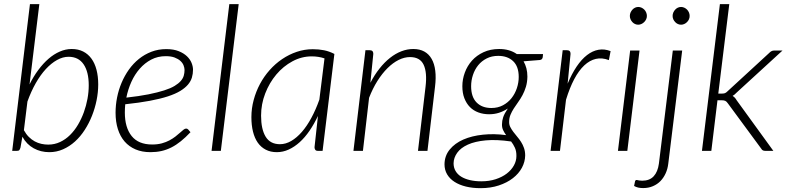

<svg xmlns="http://www.w3.org/2000/svg" viewBox="-20 -748 3903 952"><path d="M40.5 0 128.5 -727.5H175L126.5 -329.5Q146 -369 170 -401.2Q194 -433.5 220.5 -456.5Q247 -479.5 276.2 -492.2Q305.5 -505 335.5 -505Q368 -505 392.5 -492.5Q417 -480 433.5 -457.2Q450 -434.5 458.5 -402Q467 -369.5 467 -329.5Q467 -291 459 -251.2Q451 -211.5 436.2 -174.2Q421.5 -137 400.2 -104Q379 -71 352 -46.5Q325 -22 292.8 -7.8Q260.5 6.5 224.5 6.5Q182 6.5 147 -12.8Q112 -32 91 -70L81.5 -16Q79 -8 76 -4Q73 0 64 0ZM320 -466.5Q291.5 -466.5 262.8 -450.5Q234 -434.5 207.2 -405.5Q180.5 -376.5 157.2 -335.5Q134 -294.5 116 -244.5L98.5 -102.5Q109 -83 122.8 -69.2Q136.5 -55.5 152.2 -47Q168 -38.5 184.8 -34.8Q201.5 -31 219 -31Q250.5 -31 277.8 -43.8Q305 -56.5 327.2 -78.5Q349.5 -100.5 366.8 -129.8Q384 -159 395.8 -191.5Q407.5 -224 413.8 -258.2Q420 -292.5 420 -325Q420 -392 394.5 -429.2Q369 -466.5 320 -466.5Z M937 -402.5Q937 -382 931.5 -363.5Q926 -345 912 -328.5Q898 -312 874 -297.2Q850 -282.5 812.5 -270.2Q775 -258 723 -248.2Q671 -238.5 601 -231Q600 -220.5 599.5 -210.2Q599 -200 599 -190Q599 -115.5 632.8 -73.5Q666.5 -31.5 734.5 -31.5Q761 -31.5 782.2 -37.2Q803.5 -43 820.2 -52Q837 -61 849.8 -71Q862.5 -81 872.5 -90Q882.5 -99 889.8 -104.8Q897 -110.5 903 -110.5Q909 -110.5 913.5 -105.5L924.5 -92.5Q900 -66.5 876.8 -47.8Q853.5 -29 829.8 -17Q806 -5 780.5 0.8Q755 6.5 726 6.5Q684.5 6.5 652.2 -7.2Q620 -21 598 -46.2Q576 -71.5 564.5 -107.8Q553 -144 553 -189Q553 -226.5 560.5 -264.5Q568 -302.5 582.8 -337.5Q597.5 -372.5 619.2 -403Q641 -433.5 669 -456Q697 -478.5 731 -491.5Q765 -504.5 804.5 -504.5Q841 -504.5 866.2 -494.2Q891.5 -484 907.2 -468.8Q923 -453.5 930 -435.8Q937 -418 937 -402.5ZM802 -469.5Q762 -469.5 729.8 -452.5Q697.5 -435.5 672.8 -407.2Q648 -379 631.2 -341.8Q614.5 -304.5 606.5 -264Q670 -271 716 -280.2Q762 -289.5 794 -299.8Q826 -310 845.8 -322Q865.5 -334 876.5 -346.8Q887.5 -359.5 891.2 -373Q895 -386.5 895 -401Q895 -411.5 890.2 -423.8Q885.5 -436 874.5 -446Q863.5 -456 845.8 -462.8Q828 -469.5 802 -469.5Z M1029 0 1117 -727.5H1163.5L1075 0Z M1579.5 0H1556.5Q1546.5 0 1543 -5.5Q1539.5 -11 1539.5 -18L1556.5 -173Q1537.5 -133 1514.8 -99.8Q1492 -66.5 1466 -43Q1440 -19.5 1411.5 -6.5Q1383 6.5 1352.5 6.5Q1321.5 6.5 1297.8 -5.8Q1274 -18 1258.2 -40.5Q1242.5 -63 1234.5 -95Q1226.5 -127 1226.5 -167Q1226.5 -210.5 1237.8 -252.2Q1249 -294 1269 -331.5Q1289 -369 1317 -400.5Q1345 -432 1379 -455Q1413 -478 1451.5 -491Q1490 -504 1531 -504Q1560.5 -504 1586.8 -498.8Q1613 -493.5 1638 -480.5ZM1368 -33Q1396.5 -33 1424 -49Q1451.5 -65 1476.8 -94Q1502 -123 1524 -163.8Q1546 -204.5 1563.5 -254L1589 -458.5Q1559.5 -468.5 1525.5 -468.5Q1475.5 -468.5 1430 -444Q1384.5 -419.5 1350 -378.5Q1315.5 -337.5 1295 -284.5Q1274.5 -231.5 1274.5 -174.5Q1274.5 -107.5 1297.2 -70.2Q1320 -33 1368 -33Z M1732.5 0 1792 -499H1813.5Q1831 -499 1831 -481L1816.5 -337.5Q1837 -377 1861.8 -408.2Q1886.5 -439.5 1913.8 -461Q1941 -482.5 1970.2 -493.8Q1999.5 -505 2029 -505Q2061 -505 2083.8 -492.5Q2106.5 -480 2120.2 -456Q2134 -432 2138.2 -397.2Q2142.5 -362.5 2137 -318L2099.5 0H2052.5L2090 -318Q2098.5 -389 2080.5 -427Q2062.5 -465 2013 -465Q1985 -465 1956.5 -450.8Q1928 -436.5 1901.5 -410.2Q1875 -384 1851.5 -346.8Q1828 -309.5 1810 -263L1779.5 0Z M2595 -368Q2594.5 -340.5 2587.8 -318Q2581 -295.5 2571 -276.8Q2561 -258 2549.2 -241.8Q2537.5 -225.5 2527.5 -210Q2517.5 -194.5 2511 -178.5Q2504.5 -162.5 2504.5 -144.5Q2504 -130.5 2510 -118.5Q2516 -106.5 2525 -94.5Q2534 -82.5 2544.2 -70.5Q2554.5 -58.5 2563.5 -44.5Q2572.5 -30.5 2578.2 -14Q2584 2.5 2584 23Q2583.5 54.5 2567.8 83.8Q2552 113 2523 135.5Q2494 158 2453.2 171.5Q2412.5 185 2362.5 185Q2323 185 2290.2 177Q2257.5 169 2233.8 153.8Q2210 138.5 2197 116.5Q2184 94.5 2184 66.5Q2184.5 24.5 2209.8 -6.5Q2235 -37.5 2277.2 -56Q2319.5 -74.5 2374.5 -80.2Q2429.5 -86 2489.5 -78Q2481 -89.5 2474.8 -102.5Q2468.5 -115.5 2469 -131.5Q2469 -149 2475 -167Q2481 -185 2498 -210Q2477.5 -196.5 2454.8 -189Q2432 -181.5 2405 -181.5Q2376.5 -181.5 2352 -190.5Q2327.5 -199.5 2310 -217.2Q2292.5 -235 2282.5 -260.8Q2272.5 -286.5 2272.5 -320.5Q2272.5 -355 2284.8 -388.2Q2297 -421.5 2320.2 -447.5Q2343.5 -473.5 2377.5 -489.2Q2411.5 -505 2455 -505Q2507 -505 2542.5 -480H2672.5L2671 -464Q2670 -459 2667 -455.2Q2664 -451.5 2657 -450.5L2576 -444Q2585 -428.5 2590 -409.5Q2595 -390.5 2595 -368ZM2540.5 26Q2541 2 2533 -15.5Q2525 -33 2513.5 -47.5L2514 -46.5Q2442 -57 2388.5 -52Q2335 -47 2299.8 -31Q2264.5 -15 2247 9.5Q2229.5 34 2229 61.5Q2229 83 2238.8 99.8Q2248.5 116.5 2266.5 127.8Q2284.5 139 2310 145Q2335.5 151 2366.5 151Q2406 151 2438 140.5Q2470 130 2492.8 112.5Q2515.5 95 2528 72.5Q2540.5 50 2540.5 26ZM2416.5 -212.5Q2448.5 -212.5 2473.8 -226Q2499 -239.5 2516.2 -261.2Q2533.5 -283 2542.8 -310.8Q2552 -338.5 2552 -366.5Q2552 -418.5 2524.2 -444.8Q2496.5 -471 2450.5 -471Q2418 -471 2393 -458.2Q2368 -445.5 2351 -424.5Q2334 -403.5 2325 -376.2Q2316 -349 2316 -320.5Q2316 -267.5 2343 -240Q2370 -212.5 2416.5 -212.5Z M2710 0 2770 -499H2791.5Q2809 -499 2809 -481L2794.5 -333Q2815 -382 2839.2 -418Q2863.5 -454 2890.8 -475Q2918 -496 2947.5 -501.2Q2977 -506.5 3007.5 -494.5L2999 -450Q2965 -463 2934.5 -456Q2904 -449 2877 -423.8Q2850 -398.5 2827.2 -355.5Q2804.5 -312.5 2786.5 -253.5L2756.5 0Z M3151 -497.5 3090.5 0H3044L3104.5 -497.5ZM3187.5 -669Q3187.5 -660 3183.8 -652.2Q3180 -644.5 3174 -638.5Q3168 -632.5 3160.2 -629Q3152.5 -625.5 3144.5 -625.5Q3136 -625.5 3128.5 -629Q3121 -632.5 3115.5 -638.5Q3110 -644.5 3106.5 -652.2Q3103 -660 3103 -669Q3103 -678 3106.5 -686Q3110 -694 3115.8 -700.2Q3121.5 -706.5 3129 -710Q3136.5 -713.5 3145 -713.5Q3153 -713.5 3160.8 -710Q3168.5 -706.5 3174.5 -700.5Q3180.5 -694.5 3184 -686.2Q3187.5 -678 3187.5 -669Z M3362.5 -497.5 3293.5 63.5Q3290.5 89.5 3280.5 111.5Q3270.5 133.5 3254.8 149.8Q3239 166 3217.2 175.2Q3195.5 184.5 3169 184.5Q3154.5 184.5 3144 182Q3133.5 179.5 3124 174L3129 150Q3131 145.5 3133.5 144.8Q3136 144 3139.8 144.8Q3143.5 145.5 3149.2 146.8Q3155 148 3164 148Q3201 148 3221.2 126Q3241.5 104 3247 63.5L3316 -497.5ZM3399.5 -669Q3399.5 -660 3396 -652.2Q3392.5 -644.5 3386.5 -638.5Q3380.5 -632.5 3372.8 -629Q3365 -625.5 3357 -625.5Q3348.5 -625.5 3341 -629Q3333.5 -632.5 3327.8 -638.5Q3322 -644.5 3318.5 -652.2Q3315 -660 3315 -669Q3315 -678 3318.5 -686Q3322 -694 3327.8 -700.2Q3333.5 -706.5 3341 -710Q3348.5 -713.5 3357 -713.5Q3365 -713.5 3372.8 -710Q3380.5 -706.5 3386.5 -700.5Q3392.5 -694.5 3396 -686.2Q3399.5 -678 3399.5 -669Z M3596 -727.5 3541.5 -284H3560.5Q3569 -284 3574.8 -286.2Q3580.5 -288.5 3587.5 -295.5L3793.5 -485Q3799 -491 3805 -494.2Q3811 -497.5 3819.5 -497.5H3860L3632.5 -289Q3627 -283.5 3622.5 -279.5Q3618 -275.5 3612.5 -272.5Q3619 -268.5 3623.8 -263.2Q3628.5 -258 3632.5 -251L3814.5 0H3775Q3768 0 3763 -2.2Q3758 -4.5 3754 -11.5L3589 -235.5Q3582.5 -245 3576 -248Q3569.5 -251 3555.5 -251H3537.5L3507 0H3460.5L3549.5 -727.5Z"/></svg>

Font: Lato Light
Style: Italic
Weight: 300
Italic angle: -7°
Designer: Lukasz Dziedzic
Foundry: tyPoland Lukasz Dziedzic
Version: Version 2.007; 2014-02-27